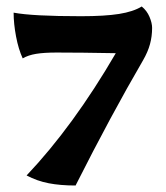

<svg xmlns="http://www.w3.org/2000/svg" viewBox="-20 -566 511 592"><path d="M62 -25Q206 -177 337 -402Q229 -404 155 -404Q116 -404 91.5 -400Q67 -396 50 -386Q37 -414 29.5 -453.5Q22 -493 22 -527Q80 -516 230 -516Q303 -516 347 -523Q391 -530 417 -546Q433 -533 441 -514Q449 -495 449 -480Q449 -454 442.5 -430Q436 -406 421 -380Q322 -210 213 6Q166 6 130 -1Q94 -8 62 -25Z"/></svg>

Font: Mirza
Style: Bold
Weight: 700
Designer: Arabic design by Kourosh Beigpour, Latin design by Eduardo Tunni, engineering by Lasse Fister
Version: Version 1.0010g